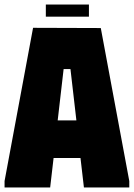

<svg xmlns="http://www.w3.org/2000/svg" viewBox="-20 -822 588 842"><path d="M0 0V-28L125 -700L422 -699L547 -28V0H348L333 -129H215L200 0ZM233 -294H315L289 -519H259ZM181 -802H370V-749H181Z"/></svg>

Font: Phudu Black
Style: Regular
Weight: 900
Version: Version 1.005;gftools[0.9.23]